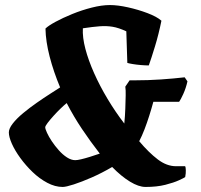

<svg xmlns="http://www.w3.org/2000/svg" viewBox="-20 -740 795 760"><path d="M228 0Q198 0 167 -16.5Q136 -33 109 -59Q82 -85 60.5 -114.5Q39 -144 27 -171Q15 -198 15 -216Q15 -231 30.5 -251Q46 -271 72 -292.5Q98 -314 126 -333.5Q154 -353 179 -369Q204 -385 218 -394Q192 -456 176.5 -516Q161 -576 160 -627Q171 -638 199.5 -653.5Q228 -669 266 -684.5Q304 -700 343.5 -710Q383 -720 415 -720Q446 -720 486.5 -711Q527 -702 564 -688Q601 -674 619 -658Q608 -604 593.5 -556.5Q579 -509 569 -481Q555 -481 537.5 -482.5Q520 -484 505 -486.5Q490 -489 484 -491L480 -616Q450 -630 426 -634Q402 -638 375 -636Q348 -634 308 -628Q306 -592 318 -546.5Q330 -501 352.5 -450.5Q375 -400 405.5 -349Q436 -298 472 -251Q475 -281 476 -310Q477 -339 477.5 -362Q478 -385 476 -397L493 -422H512Q566 -422 617 -425.5Q668 -429 711 -434L722 -418Q716 -391 705.5 -368Q695 -345 689 -337H587Q580 -311 571 -282.5Q562 -254 552 -228Q542 -202 531 -181Q569 -136 604.5 -109Q640 -82 677 -82Q686 -82 695.5 -82Q705 -82 713 -82Q715 -79 715.5 -66.5Q716 -54 713 -39Q709 -36 688.5 -26.5Q668 -17 634.5 -8.5Q601 0 556 0Q529 0 494.5 -21Q460 -42 424 -79Q383 -55 343 -37.5Q303 -20 272 -10Q241 0 228 0ZM278 -106Q286 -106 301 -109.5Q316 -113 335.5 -119Q355 -125 375 -132Q337 -181 304.5 -229.5Q272 -278 244 -332Q234 -324 220 -310.5Q206 -297 192 -281.5Q178 -266 168.5 -253.5Q159 -241 159 -236Q159 -230 166 -214.5Q173 -199 185 -181Q197 -163 212.5 -145.5Q228 -128 245 -117Q262 -106 278 -106Z"/></svg>

Font: Texturina 12pt ExtraBold
Style: Italic
Weight: 800
Italic angle: -11°
Designer: Guillermo Torres Carreño
Foundry: Omnibus-Type
Version: Version 1.002